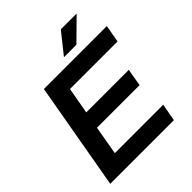

<svg xmlns="http://www.w3.org/2000/svg" viewBox="-235 -1012 1156 1156"><g transform="rotate(-45 343.5 -434.0)"><path d="M372 -736H478L609 -865V-868H477ZM30 0H572L592 -111H180L212 -295H575L594 -406H232L262 -575H667L687 -686H151Z"/></g></svg>

Font: Archivo SemiBold
Style: Italic
Weight: 600
Italic angle: -10°
Designer: Hector Gatti
Foundry: Omnibus-Type
Version: Version 2.001